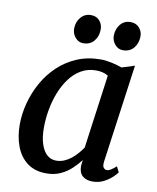

<svg xmlns="http://www.w3.org/2000/svg" viewBox="-86 -831 744 908"><g transform="rotate(10 286.0 -377.0)"><path d="M458.5 -95Q455 -72 461.8 -63.5Q468.5 -55 477.5 -55Q486 -55 496.5 -61.2Q507 -67.5 522 -81L535.5 -54Q531 -47 515.2 -31.5Q499.5 -16 475 -3Q450.5 10 420 10Q390.5 10 372.5 -5.2Q354.5 -20.5 354.5 -53.5L358 -82Q341 -60 318.5 -38.8Q296 -17.5 266.2 -3.8Q236.5 10 198.5 10Q143.5 10 107 -17.2Q70.5 -44.5 52.8 -91.2Q35 -138 35 -196Q35 -247 48.8 -299.2Q62.5 -351.5 89 -399.2Q115.5 -447 155 -484.5Q194.5 -522 246 -543.8Q297.5 -565.5 360 -565.5Q384 -565.5 412.5 -559.2Q441 -553 462 -545L523.5 -564.5ZM405 -495.5Q392.5 -503.5 377.8 -507Q363 -510.5 346.5 -510.5Q307 -510.5 275.5 -492.2Q244 -474 220.5 -442.5Q197 -411 181.2 -371Q165.5 -331 157.8 -287.2Q150 -243.5 150 -201Q150 -154 160.8 -122Q171.5 -90 190 -73.8Q208.5 -57.5 233.5 -57.5Q254 -57.5 272.2 -65.2Q290.5 -73 306 -85.5Q321.5 -98 334.2 -112.8Q347 -127.5 356.5 -141.5ZM263 -626.5Q240.5 -626.5 224.8 -645.2Q209 -664 209.5 -688.5Q210 -720 229 -742Q248 -764 277.5 -764Q304.5 -764 319.5 -746Q334.5 -728 334 -704.5Q334 -672 315.2 -649.2Q296.5 -626.5 263 -626.5ZM453.5 -626.5Q431 -626.5 415.2 -645.2Q399.5 -664 400 -688.5Q401 -720 419.2 -742Q437.5 -764 467.5 -764Q494.5 -764 510 -746Q525.5 -728 525 -704.5Q524.5 -672 505.8 -649.2Q487 -626.5 453.5 -626.5Z"/></g></svg>

Font: Merriweather 24pt Medium
Style: Italic
Weight: 500
Italic angle: -7.8°
Version: Version 2.101